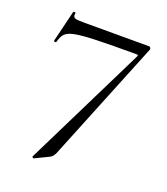

<svg xmlns="http://www.w3.org/2000/svg" viewBox="-123 -584 723 830"><g transform="rotate(20 238.0 -169.5)"><path d="M213 103 439 -455C441 -460 437 -468 431 -468H130C86 -468 79 -471 83 -494C84 -497 73 -498 72 -495L37 -351C36 -346 47 -344 48 -349C67 -411 74 -417 393 -417C399 -417 400 -414 398 -410L121 151C119 154 125 159 128 158L192 127C201 122 207 116 213 103Z"/></g></svg>

Font: Cormorant SC
Style: Regular
Weight: 400
Designer: Christian Thalmann (Catharsis Fonts)
Version: Version 1.000;PS 001.000;hotconv 1.0.70;makeotf.lib2.5.58329